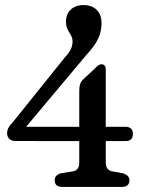

<svg xmlns="http://www.w3.org/2000/svg" viewBox="-20 -734 557 754"><path d="M291.3 -377.2Q291.3 -392.3 294.2 -402.2Q297.1 -412.2 304.4 -420L353.9 -466.4Q362.6 -475.3 367.8 -478.5Q373 -481.7 379.3 -481.7Q386 -481.7 390.7 -476.5Q395.3 -471.3 395.3 -460.1V-96.1Q395.3 -81.4 401.4 -72.8Q407.4 -64.1 419 -61.3L462.4 -53.6Q475.4 -49.5 481.9 -42.9Q488.3 -36.2 488.3 -25.9Q488.3 -13.7 481 -6.9Q473.6 0 458.2 0H224.6Q194.8 0 194.8 -25.9Q194.8 -47.7 220.7 -53.8L267.6 -61.3Q279.3 -63.5 285.3 -72.2Q291.3 -80.8 291.3 -96.1ZM235.5 -509.6Q251.7 -526.5 258.3 -541.3Q264.9 -556.1 264.9 -570.4Q264.9 -582.2 261 -590.6Q257.1 -599 251.9 -607Q246.8 -615.1 242.9 -625Q239 -634.9 239 -649.2Q239 -667.7 247 -682.3Q255.1 -697 270.5 -705.6Q285.9 -714.1 307.8 -714.1Q340.1 -714.1 359.4 -695.5Q378.6 -676.9 378.6 -643.2Q378.6 -623 373.5 -604Q368.4 -585 355.7 -564.4Q342.9 -543.9 319.1 -518.1L61 -210.4L49.9 -236H473.8Q486.5 -236 494.2 -229.2Q501.9 -222.4 501.9 -208.5Q501.9 -179.9 473.3 -179.9L41.5 -180.2Q25.2 -180.2 16.6 -188.7Q7.9 -197.2 7.9 -210.7Q7.9 -222.5 13.2 -232.2Q18.4 -241.8 30.9 -254.9Z"/></svg>

Font: Fraunces 144pt S100 Black
Style: Regular
Weight: 900
Version: Version 1.000